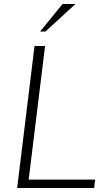

<svg xmlns="http://www.w3.org/2000/svg" viewBox="-20 -941 550 961"><path d="M180.7 -783.2 293 -920.9H357.4L207.5 -783.2ZM65.9 0 152.8 -710.9H205.6L123.5 -42H456.1L451.2 0Z"/></svg>

Font: Muli
Style: ExtraLightItalic
Weight: 200
Italic angle: -7°
Designer: Vernon Adams
Foundry: newtypography
Version: Version 2.0; ttfautohint (v1.00rc1.2-2d82) -l 8 -r 50 -G 200